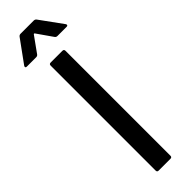

<svg xmlns="http://www.w3.org/2000/svg" viewBox="-309 -885 880 880"><g transform="rotate(-45 130.5 -445.5)"><path d="M168 0H91.8Q82 0 82 -9.8V-689.9Q82 -700.2 91.8 -700.2H168Q178.2 -700.2 178.2 -689.9V-9.8Q178.2 0 168 0ZM62 -764.2H2Q-3.9 -764.2 -5.6 -767.3Q-7.3 -770.5 -3.9 -775.9L75.2 -884.8Q80.1 -891.1 87.9 -891.1H172.9Q181.2 -891.1 186 -884.8L265.1 -775.9Q267.1 -773.9 267.1 -770Q267.1 -764.2 258.8 -764.2H200.2Q192.4 -764.2 188 -770L134.8 -846.2Q132.8 -848.1 131.8 -848.1Q130.9 -848.1 128.9 -846.2L74.2 -770Q69.8 -764.2 62 -764.2Z"/></g></svg>

Font: Gruenseis Font Medium
Style: Regular
Weight: 500
Designer: Jeremy Tribby
Foundry: Tribby Type
Version: Version 1.408;Glyphs 3.1.2 (3151)